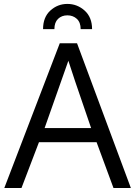

<svg xmlns="http://www.w3.org/2000/svg" viewBox="-20 -940 676 960"><path d="M316.9 -920.4Q366.2 -920.4 403.3 -887Q440.4 -853.5 440.4 -794.4H383.3Q383.3 -828.1 364.3 -845.7Q345.2 -863.3 316.9 -863.3Q288.6 -863.3 270.3 -845.7Q252 -828.1 252 -794.4H195.3Q195.3 -854 231.7 -887.2Q268.1 -920.4 316.9 -920.4ZM435.5 -299.8Q332.5 -599.1 321.8 -636.2Q321.8 -636.2 203.1 -299.8ZM547.4 0 462.9 -229H174.8L87.4 0H1.5L278.8 -723.6H365.2L634.3 0Z"/></svg>

Font: Oxygen
Style: Regular
Weight: 400
Designer: Vernon Adams
Foundry: Vernon Adams
Version: Version Release 0.2.3 webfont; ttfautohint (v0.93.3-1d66) -l